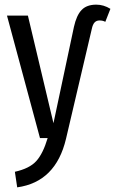

<svg xmlns="http://www.w3.org/2000/svg" viewBox="-20 -594 495 826"><path d="M44 145Q107 131 136 99Q165 67 185 0H152L10 -527H100L210 -64L298 -478Q309 -528 331 -551Q353 -574 394 -574Q426 -574 455 -556L433 -500Q423 -506 408 -506Q395 -506 387 -497.5Q379 -489 375 -470L264 3Q220 189 54 212Z"/></svg>

Font: Fira Sans Extra Condensed
Style: Regular
Weight: 400
Width: 1
Designer: Carrois Corporate & Edenspiekermann AG
Foundry: Carrois Corporate GbR & Edenspiekermann AG
Version: Version 4.203